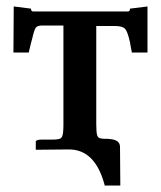

<svg xmlns="http://www.w3.org/2000/svg" viewBox="-20 -466 502 600"><path d="M280.8 -78.1Q280.8 -52.7 283.7 -43.2Q286.6 -33.7 296.9 -33.2Q300.8 -32.2 308.1 -32.2H316.9Q318.8 -32.2 323.2 -31.5Q327.6 -30.8 329.1 -30.8Q353.5 -27.3 355 -8.8L356 113.8H307.1Q307.1 111.8 305.2 106Q274.9 0 193.8 1Q179.7 1 143.1 1.5Q106.4 2 91.8 2V-14.2V-23.9Q93.3 -29.8 111.8 -29.8H143.1Q154.3 -29.8 159.2 -30.8Q170.9 -31.2 174.6 -40.5Q178.2 -49.8 178.2 -76.2V-386.2H116.2H110.8Q96.7 -386.2 91.8 -379.4Q86.9 -372.6 81.1 -347.2Q76.2 -330.1 69.8 -301.8H22L22.9 -445.8L77.1 -439Q75.7 -433.1 82 -430.2H379.9Q386.2 -430.2 386.2 -439L440.9 -445.8V-301.8H392.1Q391.1 -307.1 388.9 -318.1Q386.7 -329.1 386.2 -334Q378.9 -367.2 370.8 -376Q362.8 -384.8 337.9 -384.8H280.8Z"/></svg>

Font: Common Serif SemiBold
Style: Regular
Weight: 600
Designer: Philipp H. Poll, Khaled Hosny
Foundry: Stefan Peev, Context Ltd.
Version: Version 1.026